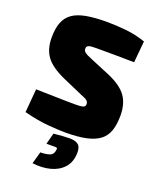

<svg xmlns="http://www.w3.org/2000/svg" viewBox="-172 -805 954 1166"><g transform="rotate(20 305.0 -222.0)"><path d="M314 -704Q368 -704 435.5 -697.5Q503 -691 565 -669L552 -530Q507 -531 440.5 -531.5Q374 -532 309 -532Q290 -532 277.5 -531Q265 -530 258 -527Q251 -524 248 -519Q245 -514 245 -506Q245 -492 257.5 -482.5Q270 -473 305 -459L430 -407Q516 -370 550.5 -321.5Q585 -273 585 -197Q585 -139 571 -98.5Q557 -58 524.5 -33.5Q492 -9 438 2.5Q384 14 303 14Q268 14 197 8.5Q126 3 36 -20L49 -172Q109 -171 159 -169.5Q209 -168 245.5 -167.5Q282 -167 300 -167Q328 -167 342.5 -169Q357 -171 362.5 -176.5Q368 -182 368 -191Q368 -201 364 -207.5Q360 -214 350 -220Q340 -226 321 -233L184 -293Q100 -331 65 -378Q30 -425 30 -501Q30 -560 45.5 -599Q61 -638 94 -661Q127 -684 181.5 -694Q236 -704 314 -704ZM240 45Q303 38 342.5 38Q382 38 400 54Q418 70 416 110Q414 167 381.5 202.5Q349 238 297 251.5Q245 265 182 257L204 179Q237 179 262.5 171Q288 163 291 128Q293 117 280.5 117Q268 117 221 117Z"/></g></svg>

Font: Exo 2 Black
Style: Regular
Weight: 900
Designer: Natanael Gama
Foundry: Natanael Gama
Version: Version 2.010